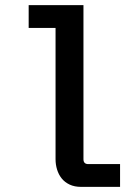

<svg xmlns="http://www.w3.org/2000/svg" viewBox="-20 -746 540 750"><path d="M306 -726V-124Q306 -105 325 -105H449V-16H297Q271 -16 252 -25Q233 -34 221 -49Q209 -64 203 -83.5Q197 -103 197 -124V-637H92V-726Z"/></svg>

Font: D2Coding
Style: Bold
Weight: 700
Monospace: yes
Designer: Yong-Rak Park; Jeong-Hwan Yoon; Sang-Min Lee;
Foundry: NHN Corporation
Version: Version 1.3.2; Build 20180524